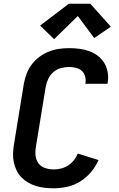

<svg xmlns="http://www.w3.org/2000/svg" viewBox="-20 -1001 640 1029"><path d="M269 8Q244 8 220 5.5Q196 3 173.5 -4Q151 -11 131 -22.5Q111 -34 95 -50.5Q79 -67 69 -87.5Q59 -108 54 -131.5Q49 -155 50 -179.5Q51 -204 55 -228L108 -553Q113 -580 123 -606.5Q133 -633 150.5 -656Q168 -679 191.5 -696.5Q215 -714 241.5 -724.5Q268 -735 295.5 -739Q323 -743 350 -743Q378 -743 405.5 -739.5Q433 -736 458 -727Q483 -718 504 -702Q525 -686 538.5 -664Q552 -642 557 -614.5Q562 -587 557 -559Q557 -557 556.5 -555.5Q556 -554 556 -552H437Q437 -553 437.5 -554Q438 -555 438 -555Q441 -574 436 -592Q431 -610 418 -621.5Q405 -633 387 -637.5Q369 -642 350 -642Q328 -642 306 -636Q284 -630 266.5 -615Q249 -600 239 -579Q229 -558 225 -536L172 -212Q168 -188 171 -164.5Q174 -141 187.5 -124Q201 -107 223 -100Q245 -93 269 -93Q288 -93 308 -98Q328 -103 345.5 -114.5Q363 -126 376 -142.5Q389 -159 397 -178L508 -143Q493 -109 468 -79Q443 -49 410 -28.5Q377 -8 340.5 0Q304 8 269 8ZM270 -791 195 -864 349 -981H464L574 -858L485 -797L397 -915Z"/></svg>

Font: Zed Sans Extended
Style: Bold Italic
Weight: 700
Width: 7
Italic angle: -9°
Designer: Belleve Invis
Foundry: Belleve Invis
Version: Version 1.0.0; ttfautohint (v1.8.4)